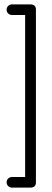

<svg xmlns="http://www.w3.org/2000/svg" viewBox="-20 -687 236 871"><path d="M118 164H34Q24 164 17 157Q10 150 10 140Q10 130 17 123Q24 116 34 116H94V-619H34Q24 -619 17 -626Q10 -633 10 -643Q10 -653 17 -660Q24 -667 34 -667H118Q143 -667 143 -643V140Q143 164 118 164Z"/></svg>

Font: Jura
Style: Regular
Weight: 400
Designer: Daniel Johnson, Alexei Vanyashin
Foundry: Daniel Johnson
Version: Version 5.103